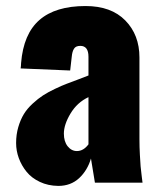

<svg xmlns="http://www.w3.org/2000/svg" viewBox="-20 -609 531 640"><path d="M236.3 -105.5Q258.3 -105.5 274.9 -127.9V-285.2Q237.3 -267.6 215.1 -230.7Q192.9 -193.8 192.9 -163.6Q192.9 -137.2 205.6 -121.3Q218.3 -105.5 236.3 -105.5ZM174.3 10.7Q140.1 10.3 112.8 -2.7Q85.4 -15.6 68.6 -36.4Q51.8 -57.1 42.7 -81.8Q33.7 -106.4 33.7 -132.3Q33.7 -160.6 41 -185.5Q48.3 -210.4 59.6 -228.8Q70.8 -247.1 88.9 -263.7Q106.9 -280.3 123.5 -291Q140.1 -301.8 163.1 -312.7Q186 -323.7 202.4 -329.8Q218.8 -335.9 241.5 -344.5Q264.2 -353 274.9 -357.4V-419.9Q274.9 -456.1 247.6 -456.1Q232.4 -456.1 226.6 -446.5Q220.7 -437 219.2 -420.4L213.9 -374L48.8 -380.9L49.8 -389.6Q50.3 -398.4 50.3 -398.9Q58.1 -496.1 111.6 -542.5Q165 -588.9 265.1 -588.9Q350.6 -588.9 397.7 -540.8Q444.8 -492.7 444.8 -417.5V-145.5Q444.8 -118.7 446.3 -92.5Q447.8 -66.4 448.7 -54.4Q449.7 -42.5 452.4 -21.5Q455.1 -0.5 455.1 0H296.4Q283.7 -78.6 283.2 -80.6Q271.5 -41 243.7 -15.1Q215.8 10.7 174.3 10.7Z"/></svg>

Font: Oswald
Style: Heavy
Weight: 800
Designer: Vernon Adams
Foundry: Vernon Adams
Version: 3.0; ttfautohint (v0.95) -l 8 -r 50 -G 200 -x 0 -w "G" -W -c